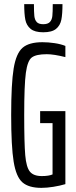

<svg xmlns="http://www.w3.org/2000/svg" viewBox="-20 -900 365 928"><path d="M34 -344Q34 -496 46 -569Q58 -642 89 -669Q120 -696 185 -696Q213 -696 243.5 -691.5Q274 -687 296 -678V-624Q240 -638 206 -638Q155 -638 134 -622.5Q113 -607 105 -548Q97 -489 97 -344Q97 -208 102 -150Q107 -92 124.5 -70.5Q142 -49 182 -49Q216 -49 234 -57V-305H174V-363H296V-10Q269 -2 237.5 3Q206 8 180 8Q119 8 88.5 -18.5Q58 -45 46 -118.5Q34 -192 34 -344ZM97 -880H144Q144 -841 146 -822.5Q148 -804 157.5 -793.5Q167 -783 189 -783Q211 -783 221 -793.5Q231 -804 233 -822.5Q235 -841 235 -880H282Q282 -832 276.5 -804.5Q271 -777 251 -760.5Q231 -744 189 -744Q148 -744 128 -760.5Q108 -777 102.5 -804.5Q97 -832 97 -880Z"/></svg>

Font: Saira Ultra Condensed
Style: Regular
Weight: 400
Width: 1
Designer: Hector Gatti with collaboration of the Omnibus-Type team
Foundry: Omnibus-Type
Version: Version 1.001; ttfautohint (v1.8)